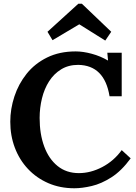

<svg xmlns="http://www.w3.org/2000/svg" viewBox="-20 -991 728 1027"><path d="M566 -476Q539 -642 398 -644Q346 -644 307 -620Q268 -596 242.5 -556Q217 -516 204.5 -465Q192 -414 192 -360Q192 -274 216.5 -207.5Q241 -141 288 -103Q335 -65 402 -65Q465 -65 527 -97.5Q589 -130 631 -188L679 -144Q630 -77 576 -42.5Q522 -8 470.5 4Q419 16 378 16Q301 16 238 -11.5Q175 -39 129.5 -87.5Q84 -136 59.5 -200.5Q35 -265 35 -340Q35 -408 57 -475Q79 -542 122.5 -596.5Q166 -651 232 -683.5Q298 -716 385 -716Q424 -716 470.5 -703.5Q517 -691 558 -667L554 -709H631V-476ZM543 -774 404 -861 261 -776 234 -821 399 -971H418L575 -821Z"/></svg>

Font: Lora
Style: Bold
Weight: 700
Designer: Olga Karpushina, Alexei Vanyashin (Cyrillic)
Foundry: Cyreal
Version: Version 3.006; ttfautohint (v1.8.4.7-5d5b);gftools[0.9.30]